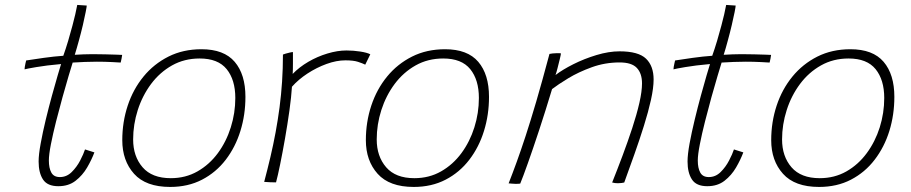

<svg xmlns="http://www.w3.org/2000/svg" viewBox="-20 -738 3690 778"><path d="M362.5 -120.5Q351.5 -91 333 -59.2Q314.5 -27.5 286.2 -5.5Q258 16.5 216.5 16.5Q172 16.5 154.2 -10.8Q136.5 -38 136.5 -83.5Q136.5 -111.5 144.8 -156.5Q153 -201.5 165.2 -252.2Q177.5 -303 190.5 -350.5Q203.5 -398 213.8 -432.8Q224 -467.5 227.5 -478.5Q167 -473 127.5 -466.2Q88 -459.5 79.5 -457Q79.5 -460.5 80.5 -467.2Q81.5 -474 83.2 -481.2Q85 -488.5 86 -493Q114 -497.5 157 -503.5Q200 -509.5 236.5 -512Q246.5 -540 256 -571.8Q265.5 -603.5 273.5 -634Q280 -658 285 -679.8Q290 -701.5 293 -718L331.5 -715.5Q331.5 -711 327.2 -689.2Q323 -667.5 315.8 -636.5Q308.5 -605.5 299.5 -573Q295.5 -558 291.2 -543.5Q287 -529 283 -516Q297 -517 319 -517.8Q341 -518.5 355 -518.5Q381 -518.5 407.2 -517.8Q433.5 -517 452.5 -516.5Q471.5 -516 475 -515.5Q475 -512 472.5 -500.2Q470 -488.5 469 -484.5Q464 -485 433.8 -486.5Q403.5 -488 372.5 -488Q350 -488 323.2 -487Q296.5 -486 274.5 -484.5Q269.5 -468.5 258.2 -431Q247 -393.5 233.5 -344.8Q220 -296 207.2 -245.8Q194.5 -195.5 186.2 -153.2Q178 -111 178 -87.5Q178 -57 188 -38.8Q198 -20.5 222.5 -20.5Q250 -20.5 270.5 -40.8Q291 -61 304.8 -87.5Q318.5 -114 324.5 -132.5Q326.5 -132 331.8 -130.2Q337 -128.5 343.5 -126.5Q350 -124.5 355.2 -122.8Q360.5 -121 362.5 -120.5Z M669.5 19.5Q571 19.5 523.2 -33.8Q475.5 -87 475.5 -170Q475.5 -243.5 497.5 -310Q519.5 -376.5 561.5 -427.8Q603.5 -479 662.8 -508.8Q722 -538.5 796.5 -538.5Q887.5 -538.5 931 -487.5Q974.5 -436.5 974.5 -345.5Q974.5 -273 954.2 -207.5Q934 -142 894.8 -90.8Q855.5 -39.5 798.8 -10Q742 19.5 669.5 19.5ZM672 -16Q732 -16 780.2 -43.5Q828.5 -71 862.8 -117.5Q897 -164 915.2 -222Q933.5 -280 933.5 -341Q933.5 -414.5 898.5 -457.8Q863.5 -501 789 -501Q727 -501 677.2 -473Q627.5 -445 592.2 -397.8Q557 -350.5 538.2 -292Q519.5 -233.5 519.5 -173Q519.5 -104.5 557.8 -60.2Q596 -16 672 -16Z M1166 -438.5Q1192.5 -466 1229.2 -487.5Q1266 -509 1306.8 -521.2Q1347.5 -533.5 1384 -533.5Q1412 -533.5 1439.5 -529.2Q1467 -525 1480.5 -518L1460 -476Q1449 -481.5 1430.5 -487.5Q1412 -493.5 1379.5 -493.5Q1343.5 -493.5 1303 -478.8Q1262.5 -464 1225.5 -439.8Q1188.5 -415.5 1163 -386.5Q1160.5 -345.5 1152.8 -290Q1145 -234.5 1135 -177.2Q1125 -120 1115.2 -72.2Q1105.5 -24.5 1098.5 1Q1091 1 1075.2 0.5Q1059.5 0 1050.5 -1Q1064 -52 1075.8 -102Q1087.5 -152 1096.8 -202Q1106 -252 1112.8 -303.2Q1119.5 -354.5 1123 -407.5Q1126.5 -460.5 1126.5 -517Q1130 -518.5 1137.8 -520.8Q1145.5 -523 1154 -525Q1162.5 -527 1167 -527Q1167 -508 1167 -481Q1167 -454 1166 -438.5Z M1656.5 19.5Q1558 19.5 1510.2 -33.8Q1462.5 -87 1462.5 -170Q1462.5 -243.5 1484.5 -310Q1506.5 -376.5 1548.5 -427.8Q1590.5 -479 1649.8 -508.8Q1709 -538.5 1783.5 -538.5Q1874.5 -538.5 1918 -487.5Q1961.5 -436.5 1961.5 -345.5Q1961.5 -273 1941.2 -207.5Q1921 -142 1881.8 -90.8Q1842.5 -39.5 1785.8 -10Q1729 19.5 1656.5 19.5ZM1659 -16Q1719 -16 1767.2 -43.5Q1815.5 -71 1849.8 -117.5Q1884 -164 1902.2 -222Q1920.5 -280 1920.5 -341Q1920.5 -414.5 1885.5 -457.8Q1850.5 -501 1776 -501Q1714 -501 1664.2 -473Q1614.5 -445 1579.2 -397.8Q1544 -350.5 1525.2 -292Q1506.5 -233.5 1506.5 -173Q1506.5 -104.5 1544.8 -60.2Q1583 -16 1659 -16Z M2088 6Q2083.5 6.5 2078.8 6.8Q2074 7 2069.5 7Q2062.5 7 2055.2 6.2Q2048 5.5 2041 5Q2057.5 -37 2074 -82.5Q2090.5 -128 2109.8 -186.8Q2129 -245.5 2152.8 -326.2Q2176.5 -407 2206.5 -519.5Q2212 -520.5 2219.5 -521.5Q2227 -522.5 2236 -522.5Q2240 -522.5 2245 -522.5Q2250 -522.5 2253 -521.5Q2252.5 -515.5 2248.2 -498Q2244 -480.5 2239.2 -462Q2234.5 -443.5 2231 -434Q2259 -455.5 2303.2 -477.8Q2347.5 -500 2397.2 -515Q2447 -530 2490.5 -530Q2567 -530 2597.8 -500.2Q2628.5 -470.5 2628.5 -416Q2628.5 -382 2617.8 -333.5Q2607 -285 2589.2 -228.2Q2571.5 -171.5 2550.5 -112.5Q2529.5 -53.5 2509.5 1.5Q2505.5 2.5 2498.8 3.5Q2492 4.5 2484 4.5Q2477.5 4.5 2472 3.8Q2466.5 3 2460.5 1.5Q2481.5 -51 2502.8 -107.8Q2524 -164.5 2542 -219.2Q2560 -274 2570.8 -321Q2581.5 -368 2581.5 -400Q2581.5 -440.5 2560.5 -462.8Q2539.5 -485 2491 -485Q2431.5 -485 2377.8 -465.5Q2324 -446 2282.5 -420.8Q2241 -395.5 2217 -377Q2190 -287.5 2164.5 -210.2Q2139 -133 2119 -76.8Q2099 -20.5 2088 6Z M2992 -120.5Q2981 -91 2962.5 -59.2Q2944 -27.5 2915.8 -5.5Q2887.5 16.5 2846 16.5Q2801.5 16.5 2783.8 -10.8Q2766 -38 2766 -83.5Q2766 -111.5 2774.2 -156.5Q2782.5 -201.5 2794.8 -252.2Q2807 -303 2820 -350.5Q2833 -398 2843.2 -432.8Q2853.5 -467.5 2857 -478.5Q2796.5 -473 2757 -466.2Q2717.5 -459.5 2709 -457Q2709 -460.5 2710 -467.2Q2711 -474 2712.8 -481.2Q2714.5 -488.5 2715.5 -493Q2743.5 -497.5 2786.5 -503.5Q2829.5 -509.5 2866 -512Q2876 -540 2885.5 -571.8Q2895 -603.5 2903 -634Q2909.5 -658 2914.5 -679.8Q2919.5 -701.5 2922.5 -718L2961 -715.5Q2961 -711 2956.8 -689.2Q2952.5 -667.5 2945.2 -636.5Q2938 -605.5 2929 -573Q2925 -558 2920.8 -543.5Q2916.5 -529 2912.5 -516Q2926.5 -517 2948.5 -517.8Q2970.5 -518.5 2984.5 -518.5Q3010.5 -518.5 3036.8 -517.8Q3063 -517 3082 -516.5Q3101 -516 3104.5 -515.5Q3104.5 -512 3102 -500.2Q3099.5 -488.5 3098.5 -484.5Q3093.5 -485 3063.2 -486.5Q3033 -488 3002 -488Q2979.5 -488 2952.8 -487Q2926 -486 2904 -484.5Q2899 -468.5 2887.8 -431Q2876.5 -393.5 2863 -344.8Q2849.5 -296 2836.8 -245.8Q2824 -195.5 2815.8 -153.2Q2807.5 -111 2807.5 -87.5Q2807.5 -57 2817.5 -38.8Q2827.5 -20.5 2852 -20.5Q2879.5 -20.5 2900 -40.8Q2920.5 -61 2934.2 -87.5Q2948 -114 2954 -132.5Q2956 -132 2961.2 -130.2Q2966.5 -128.5 2973 -126.5Q2979.5 -124.5 2984.8 -122.8Q2990 -121 2992 -120.5Z M3299 19.5Q3200.5 19.5 3152.8 -33.8Q3105 -87 3105 -170Q3105 -243.5 3127 -310Q3149 -376.5 3191 -427.8Q3233 -479 3292.2 -508.8Q3351.5 -538.5 3426 -538.5Q3517 -538.5 3560.5 -487.5Q3604 -436.5 3604 -345.5Q3604 -273 3583.8 -207.5Q3563.5 -142 3524.2 -90.8Q3485 -39.5 3428.2 -10Q3371.5 19.5 3299 19.5ZM3301.5 -16Q3361.5 -16 3409.8 -43.5Q3458 -71 3492.2 -117.5Q3526.5 -164 3544.8 -222Q3563 -280 3563 -341Q3563 -414.5 3528 -457.8Q3493 -501 3418.5 -501Q3356.5 -501 3306.8 -473Q3257 -445 3221.8 -397.8Q3186.5 -350.5 3167.8 -292Q3149 -233.5 3149 -173Q3149 -104.5 3187.2 -60.2Q3225.5 -16 3301.5 -16Z"/></svg>

Font: Grandstander Thin Thin
Style: Italic
Weight: 250
Italic angle: -15°
Version: Version 1.200